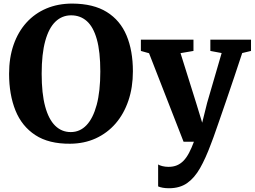

<svg xmlns="http://www.w3.org/2000/svg" viewBox="-20 -772 1388 1046"><path d="M362 11Q246 12 172.5 -36Q99 -84 64.2 -170.2Q29.5 -256.5 29.5 -370Q29.5 -457.5 54 -528Q78.5 -598.5 124 -648.8Q169.5 -699 232.8 -725.8Q296 -752.5 373.5 -752.5Q489 -752 562 -706.5Q635 -661 669.5 -578.5Q704 -496 704 -383.5Q704 -296 679.5 -223.8Q655 -151.5 609.8 -99.2Q564.5 -47 501.8 -18.2Q439 10.5 362 11ZM365.5 -52.5Q415.5 -52.5 451.2 -90Q487 -127.5 506.8 -201Q526.5 -274.5 526.5 -382.5Q526.5 -490.5 507.5 -558Q488.5 -625.5 453 -657Q417.5 -688.5 367.5 -688.5Q318 -688.5 282 -654Q246 -619.5 226.5 -548.8Q207 -478 207 -370.5Q207 -262.5 226 -192.2Q245 -122 280.5 -87.2Q316 -52.5 365.5 -52.5ZM900.5 253.5Q882 253.5 866.8 250.8Q851.5 248 841.5 243.5V124Q848.5 129 864.5 133Q880.5 137 898 137Q923.5 137 943.5 128.8Q963.5 120.5 979.8 103.8Q996 87 1009.8 61Q1023.5 35 1036.5 0H980L792 -482L747.5 -494.5V-556H1034V-494.5L963.5 -482.5L1048.5 -211.5L1081.5 -103.5L1108.5 -212L1187.5 -483L1126 -494.5V-556H1347.5V-494.5L1299.5 -483Q1279 -420.5 1256.5 -353.5Q1234 -286.5 1212.5 -224Q1191 -161.5 1173.2 -110.2Q1155.5 -59 1143.8 -26.2Q1132 6.5 1129 13Q1100.5 90 1070 143.8Q1039.5 197.5 999.5 225.5Q959.5 253.5 900.5 253.5Z"/></svg>

Font: Merriweather ExtraBold
Style: Regular
Weight: 800
Version: Version 2.100